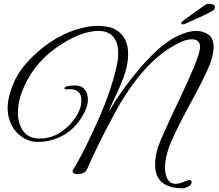

<svg xmlns="http://www.w3.org/2000/svg" viewBox="-20 -869 1174 1031"><path d="M1054 -619Q1054 -658 1009 -658Q979 -658 940 -638Q749 -545 592 -254Q510 -102 447 40Q435 66 396 66Q371 66 370 50Q369 48 370 45Q415 -21 495.5 -198.5Q576 -376 605 -508Q615 -552 615 -580Q615 -657 572 -686Q546 -703 510 -703Q423 -703 314 -634Q172 -546 109 -403Q76 -328 76 -266Q76 -232 86 -202Q112 -125 192 -125Q289 -125 361 -207Q417 -270 417 -330Q417 -385 364 -390Q352 -391 340.5 -389.5Q329 -388 327 -391.5Q325 -395 328 -399Q336 -410 384 -410Q432 -410 447 -367Q452 -352 452 -335Q452 -293 419 -240Q365 -152 271 -121Q231 -107 180 -107Q129 -107 83.5 -145Q38 -183 24 -252Q21 -269 21 -289Q21 -345 51 -418.5Q81 -492 150 -560Q281 -689 430 -721Q470 -730 500.5 -730Q531 -730 552 -726Q610 -718 643 -671Q668 -635 668 -579Q668 -521 646 -461Q639 -444 636 -435Q633 -426 624.5 -406.5Q616 -387 613 -380Q592 -335 588 -327L564 -270Q565 -271 577 -290Q632 -384 716 -484Q837 -632 936 -677Q992 -703 1032.5 -703Q1073 -703 1100 -683Q1127 -663 1127 -615Q1127 -567 1096 -497.5Q1065 -428 1006 -320.5Q947 -213 906.5 -124.5Q866 -36 866 33Q866 57 873 77Q886 118 922 118Q943 118 965 108Q987 98 997 98Q1009 98 1009 110Q1009 122 991.5 132Q974 142 962 142Q813 142 813 16Q813 -32 829 -80.5Q845 -129 945 -339Q1045 -549 1053 -604Q1054 -612 1054 -619ZM1123 -845Q1134 -840 1134 -833Q1134 -826 1130 -818Q1126 -810 1047.5 -774Q969 -738 964 -738Q953 -738 953 -745Q953 -747 955 -750Q957 -753 981.5 -771Q1006 -789 1035 -809.5Q1064 -830 1077 -839.5Q1090 -849 1102.5 -849Q1115 -849 1123 -845Z"/></svg>

Font: Great Vibes
Style: Regular
Weight: 400
Designer: Robert E. Leuschke
Foundry: Robert E. Leuschke
Version: Version 1.001